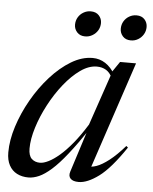

<svg xmlns="http://www.w3.org/2000/svg" viewBox="-51 -731 624 784"><g transform="rotate(5 261.0 -339.0)"><path d="M263 -29.5 321.5 -212.5H329Q284.5 -146 250.2 -102.8Q216 -59.5 188.2 -35Q160.5 -10.5 137.8 -0.5Q115 9.5 94.5 9.5Q68 9.5 47.5 -1Q27 -11.5 15.5 -32.8Q4 -54 4 -85.5Q4 -135.5 22 -192Q40 -248.5 71 -303Q102 -357.5 142 -402Q182 -446.5 226 -473Q270 -499.5 314 -499.5Q342.5 -499.5 366 -484.2Q389.5 -469 407 -439L399 -423Q388 -446.5 371.8 -456.2Q355.5 -466 334 -466Q301 -466 266.8 -441.8Q232.5 -417.5 200.8 -377.8Q169 -338 143.8 -290.2Q118.5 -242.5 103.8 -195Q89 -147.5 89 -109Q89 -79.5 102.2 -67Q115.5 -54.5 136.5 -54.5Q151 -54.5 171.2 -64.5Q191.5 -74.5 215.5 -95Q239.5 -115.5 266.8 -148.5Q294 -181.5 322.5 -227.5L399.5 -453.5L426.5 -493H492L341.5 -41.5L331.5 -58Q345.5 -54 367.8 -61.8Q390 -69.5 419 -92Q448 -114.5 482 -153.5L489 -147.5Q429.5 -59 382.8 -24.5Q336 10 300.5 10Q277 10 267 -0.5Q257 -11 263 -29.5ZM275 -584.5Q254 -584.5 242 -597.8Q230 -611 230 -628.5Q230 -645.5 238 -659Q246 -672.5 259.8 -680.5Q273.5 -688.5 289.5 -688.5Q311 -688.5 323 -675.5Q335 -662.5 335 -644.5Q335 -628 327 -614.5Q319 -601 305.2 -592.8Q291.5 -584.5 275 -584.5ZM462.5 -584.5Q441 -584.5 429.2 -597.8Q417.5 -611 417.5 -628.5Q417.5 -645.5 425.5 -659Q433.5 -672.5 447.2 -680.5Q461 -688.5 477 -688.5Q498.5 -688.5 510.2 -675.5Q522 -662.5 522 -644.5Q522 -628 514 -614.5Q506 -601 492.5 -592.8Q479 -584.5 462.5 -584.5Z"/></g></svg>

Font: Newsreader 60pt
Style: Italic
Weight: 400
Italic angle: -17°
Designer: Hugues Gentile
Foundry: Production Type
Version: Version 1.003